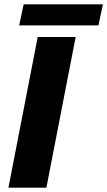

<svg xmlns="http://www.w3.org/2000/svg" viewBox="-20 -872 498 892"><path d="M19.2 0 155.2 -700H331.5L195.5 0ZM69.1 -754 90 -851.8H458.2L437.2 -754Z"/></svg>

Font: REM Medium
Style: Italic
Weight: 500
Italic angle: -11°
Designer: Octavio Pardo
Foundry: Ashler Design
Version: Version 1.005;gftools[0.9.28]